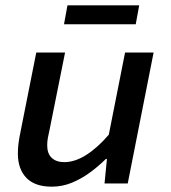

<svg xmlns="http://www.w3.org/2000/svg" viewBox="-20 -688 640 720"><path d="M174 12Q111 12 79 -21Q47 -54 47 -112Q47 -132 49.5 -151Q52 -170 56 -189L116 -491H224L166 -202Q162 -185 159.5 -171Q157 -157 157 -143Q157 -112 174 -96Q191 -80 221 -80Q261 -80 303.5 -107Q346 -134 388 -183L449 -491H556L459 0H372L381 -92H377Q350 -65 318 -41.5Q286 -18 250 -3Q214 12 174 12ZM220 -597 233 -668H502L489 -597Z"/></svg>

Font: Source Code Pro ExtraLight SemiBold
Style: Italic
Weight: 600
Italic angle: -11°
Monospace: yes
Version: Version 1.016;hotconv 1.0.116;makeotfexe 2.5.65601